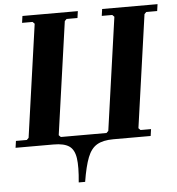

<svg xmlns="http://www.w3.org/2000/svg" viewBox="-61 -724 906 984"><g transform="rotate(-5 391.5 -232.5)"><path d="M-3 0 2 -35H58L68 -45L150 -625L140 -635H86L91 -670H376L371 -635H315L305 -625L223 -45L233 -35H468L478 -45L560 -625L550 -635H496L501 -670H786L781 -635H725L715 -625L633 -45L643 -35H697L692 0ZM304 205Q312 125 305.5 80.5Q299 36 272.5 18Q246 0 193 0L198 -35H505L500 0Q447 0 416 18Q385 36 367.5 80.5Q350 125 337 205Z"/></g></svg>

Font: Brygada 1918
Style: Italic
Weight: 400
Italic angle: -8°
Designer: Mateusz Machalski | Borys Kosmynka | Przemek Hoffer
Foundry: NIEPODLEGLA 2018
Version: Version 3.006